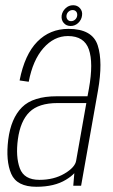

<svg xmlns="http://www.w3.org/2000/svg" viewBox="-20 -711 433 735"><path d="M260.5 0 264.5 -48Q252.5 -35 232.5 -23Q188.5 4 119.5 4Q44.5 4 23 -45.5Q1.5 -95 11.5 -176.5Q22 -258 64 -300.2Q106 -342.5 198 -342.5H315L320.5 -372Q338 -470.5 320.2 -521.8Q302.5 -573 240 -573Q187 -573 146.2 -526.8Q105.5 -480.5 90 -398L55 -403Q74.5 -502.5 122.8 -551.5Q171 -600.5 242 -600.5Q333.5 -600.5 354 -537.5Q374.5 -474.5 355 -364L290.5 0ZM271.5 -96 310.5 -316.5H200.5Q128 -316.5 93 -282.2Q58 -248 48.5 -178Q39.5 -111.5 55.8 -67Q72 -22.5 131 -22.5Q186.5 -22.5 227 -46.5Q267.5 -70.5 271.5 -96ZM250.5 -611.5Q234 -611.5 224 -623Q214 -634.5 216 -651.5Q218.5 -667.5 230.8 -679.2Q243 -691 260 -691Q276.5 -691 286.5 -679.2Q296.5 -667.5 294 -651.5Q292 -635 279.5 -623.2Q267 -611.5 250.5 -611.5ZM252 -630Q261 -630 267.8 -636.2Q274.5 -642.5 275.5 -651.5Q276.5 -661 271.5 -666.8Q266.5 -672.5 258 -672.5Q249.5 -672.5 242.8 -666.8Q236 -661 234.5 -651.5Q233.5 -642.5 238.5 -636.2Q243.5 -630 252 -630Z"/></svg>

Font: Anybody ExtraLight
Style: Italic
Weight: 200
Italic angle: -10°
Designer: Tyler Finck
Foundry: Etcetera Type Company
Version: Version 1.010; ttfautohint (v1.8.3) -l 8 -r 50 -G 200 -x 14 